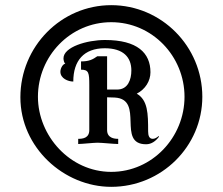

<svg xmlns="http://www.w3.org/2000/svg" viewBox="-20 -775 863 744"><path d="M395 -557H357C340 -545 326 -537 294 -537V-505C324 -505 326 -493 326 -445V-271C326 -240 301 -237 283 -237V-217C298 -217 343 -222 358 -222C375 -222 420 -217 438 -217V-237C423 -237 395 -240 395 -271V-398C403 -398 412 -397 425 -397C541 -390 431 -216 546 -216C567 -216 583 -228 596 -245L595 -248C588 -242 580 -237 572 -237C558 -237 554 -250 554 -266C554 -335 553 -387 510 -412C543 -429 563 -461 563 -495C563 -570 512 -620 387 -620C317 -620 226 -593 226 -549C226 -543 228 -532 233 -528C225 -528 214 -512 214 -497C214 -471 244 -459 264 -459C264 -540 305 -588 386 -588C458 -588 489 -553 489 -502C489 -467 476 -428 434 -428H395ZM411 -51C606 -51 764 -208 764 -400C764 -595 606 -755 411 -755C217 -755 59 -595 59 -398C59 -203 228 -51 411 -51ZM127 -400C127 -557 252 -689 411 -689C570 -689 695 -557 695 -400C695 -243 570 -109 411 -109C251 -109 127 -249 127 -400Z"/></svg>

Font: Milonga
Style: Regular
Weight: 400
Designer: Pablo Impallari, Brenda Gallo, Rodrigo Fuenzalida
Foundry: Pablo Impallari, Brenda Gallo, Rodrigo Fuenzalida
Version: Version 1.000